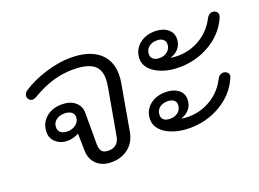

<svg xmlns="http://www.w3.org/2000/svg" viewBox="-91 -795 1371 1016"><g transform="rotate(-20 594.0 -287.0)"><path d="M272 -96 270 -194Q261 -187 242 -181.5Q223 -176 206 -176Q168 -176 142 -198.5Q116 -221 116 -255Q116 -305 151 -336.5Q186 -368 242 -368Q288 -368 316 -344.5Q344 -321 344 -283V-108Q344 -80 354.5 -66.5Q365 -53 393 -53Q418 -53 434.5 -66.5Q451 -80 456 -104L503 -368Q508 -396 508 -416Q508 -471 472 -496Q436 -521 359 -521Q245 -521 132 -453Q117 -444 106 -444Q96 -444 88 -452.5Q80 -461 80 -471Q80 -489 96 -500Q151 -537 227 -560.5Q303 -584 370 -584Q470 -584 525.5 -539.5Q581 -495 581 -413Q581 -391 577 -368L531 -107Q521 -52 482 -21Q443 10 386 10Q335 10 304 -19Q273 -48 272 -96ZM291 -279Q291 -297 277 -307.5Q263 -318 239 -318Q209 -318 190.5 -303Q172 -288 172 -263Q172 -244 185.5 -233.5Q199 -223 222 -223Q252 -223 271.5 -239Q291 -255 291 -279Z M711 -452Q711 -501 746.5 -532Q782 -563 836 -563Q880 -563 907 -542Q934 -521 934 -487Q934 -457 917 -435Q900 -413 871 -404L870 -402Q889 -399 908 -399Q977 -399 1035 -434Q1093 -469 1125 -531Q1138 -555 1158 -555Q1167 -555 1174 -551Q1188 -543 1188 -529Q1188 -521 1183 -510Q1147 -431 1068 -385Q989 -339 895 -339Q843 -339 801 -354Q759 -369 735 -394.5Q711 -420 711 -452ZM877 -477Q877 -494 864.5 -504Q852 -514 830 -514Q801 -514 783.5 -498.5Q766 -483 766 -458Q766 -441 779 -431Q792 -421 814 -421Q841 -421 859 -437Q877 -453 877 -477ZM654 -131Q654 -180 689 -210.5Q724 -241 780 -241Q823 -241 850 -220.5Q877 -200 877 -166Q877 -136 860 -114Q843 -92 814 -82L813 -80Q832 -77 851 -77Q920 -77 978.5 -112.5Q1037 -148 1068 -210Q1074 -222 1083 -228Q1092 -234 1101 -234Q1109 -234 1115 -231Q1132 -223 1132 -208Q1132 -201 1126 -189Q1091 -111 1012 -64.5Q933 -18 838 -18Q787 -18 744.5 -32.5Q702 -47 678 -73Q654 -99 654 -131ZM820 -156Q820 -173 807.5 -182.5Q795 -192 773 -192Q744 -192 726.5 -177Q709 -162 709 -136Q709 -119 721.5 -109.5Q734 -100 756 -100Q784 -100 802 -115.5Q820 -131 820 -156Z"/></g></svg>

Font: Kodchasan
Style: Italic
Weight: 400
Italic angle: -10°
Version: Version 1.000; ttfautohint (v1.6)